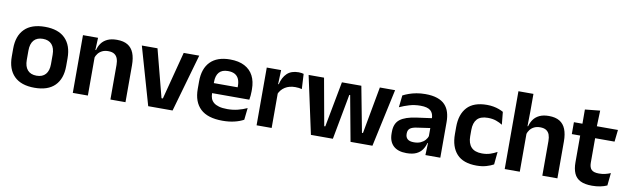

<svg xmlns="http://www.w3.org/2000/svg" viewBox="-42 -1127 5245 1606"><g transform="rotate(10 2580.0 -324.0)"><path d="M269 13.5Q155 13.5 96.2 -45Q37.5 -103.5 37.5 -211.5V-278Q37.5 -386.5 96.2 -445.2Q155 -504 269 -504Q382.5 -504 441 -445.2Q499.5 -386.5 499.5 -278V-211.5Q499.5 -103.5 441.2 -45Q383 13.5 269 13.5ZM269 -89Q319 -89 345.2 -119Q371.5 -149 371.5 -205V-284.5Q371.5 -341.5 345.2 -371.8Q319 -402 269 -402Q218.5 -402 192.2 -371.8Q166 -341.5 166 -284.5V-205Q166 -149 192.2 -119Q218.5 -89 269 -89Z M1040.5 0H912.5V-294.5Q912.5 -325.5 904.2 -348Q896 -370.5 877 -383Q858 -395.5 825 -395.5Q796 -395.5 774.2 -385Q752.5 -374.5 738.8 -356.8Q725 -339 718 -316.5L698 -386.5H722Q730 -419 748.8 -445Q767.5 -471 799.8 -486.2Q832 -501.5 880.5 -501.5Q937 -501.5 972 -480.2Q1007 -459 1023.8 -417Q1040.5 -375 1040.5 -313ZM721 0H593V-490.5H721L716 -371L721 -360.5Z M1331.5 -85H1343L1448.5 -490.5H1580.5L1440.5 0H1233.5L1093 -490.5H1226Z M1865.5 12Q1739.5 12 1678 -46Q1616.5 -104 1616.5 -214V-278Q1616.5 -387 1674 -445.5Q1731.5 -504 1841 -504Q1915 -504 1964.5 -478Q2014 -452 2038.8 -404.2Q2063.5 -356.5 2063.5 -290V-272.5Q2063.5 -254.5 2061.8 -235.8Q2060 -217 2057 -200.5H1941Q1942.5 -228 1942.8 -252.8Q1943 -277.5 1943 -297.5Q1943 -332 1932 -356.2Q1921 -380.5 1898.5 -393Q1876 -405.5 1841 -405.5Q1789.5 -405.5 1765 -377Q1740.5 -348.5 1740.5 -296V-250.5L1741 -236V-197.5Q1741 -174.5 1748.2 -155Q1755.5 -135.5 1772.5 -121.2Q1789.5 -107 1817.8 -99Q1846 -91 1888.5 -91Q1934.5 -91 1976.2 -101.2Q2018 -111.5 2055.5 -129L2044.5 -28Q2011 -9.5 1965.8 1.2Q1920.5 12 1865.5 12ZM2031 -200.5H1684.5V-285.5H2031Z M2278.5 -285 2246 -370.5H2277Q2290.5 -430 2326 -464Q2361.5 -498 2424.5 -498Q2437.5 -498 2448 -496.2Q2458.5 -494.5 2467 -492L2474 -364Q2463 -367.5 2448.5 -369.2Q2434 -371 2418 -371Q2367 -371 2331.2 -348.5Q2295.5 -326 2278.5 -285ZM2282 0H2154V-490.5H2276L2270.5 -340L2282 -335.5Z M2802 0H2615.5L2509.5 -490.5H2640.5L2712.5 -91H2721.5L2794.5 -478H2959.5L3033 -91H3041.5L3114.5 -490.5H3244L3138 0H2952L2892 -324.5L2881 -385H2873.5L2862.5 -324.5Z M3714.5 0H3588L3592.5 -120L3589 -131V-284.5L3588.5 -306.5Q3588.5 -354.5 3562.2 -377Q3536 -399.5 3476.5 -399.5Q3426 -399.5 3381.8 -386.2Q3337.5 -373 3300 -355.5L3311 -457.5Q3333 -469 3361.2 -479.2Q3389.5 -489.5 3424.5 -496Q3459.5 -502.5 3500 -502.5Q3560 -502.5 3601.5 -488.2Q3643 -474 3667.8 -447.5Q3692.5 -421 3703.5 -384.2Q3714.5 -347.5 3714.5 -303ZM3427.5 11.5Q3354.5 11.5 3316.2 -25Q3278 -61.5 3278 -129V-143Q3278 -214.5 3322 -248.8Q3366 -283 3461.5 -296L3600.5 -315L3608 -232.5L3480 -214Q3438 -208.5 3420.2 -194Q3402.5 -179.5 3402.5 -151.5V-146.5Q3402.5 -119 3419.8 -103.8Q3437 -88.5 3474 -88.5Q3507 -88.5 3530.5 -99Q3554 -109.5 3569.2 -126.8Q3584.5 -144 3591 -165.5L3609 -102H3587Q3579 -70.5 3561.2 -44.8Q3543.5 -19 3511.5 -3.8Q3479.5 11.5 3427.5 11.5Z M4023.5 12.5Q3910 12.5 3855.2 -47.5Q3800.5 -107.5 3800.5 -216V-276Q3800.5 -384 3855.5 -443.5Q3910.5 -503 4023.5 -503Q4053 -503 4078.8 -498.2Q4104.5 -493.5 4125.8 -485.5Q4147 -477.5 4163 -468.5L4173.5 -361Q4149 -376.5 4118.8 -387Q4088.5 -397.5 4049 -397.5Q3987 -397.5 3958.2 -365.8Q3929.5 -334 3929.5 -273.5V-220.5Q3929.5 -160.5 3959.2 -128Q3989 -95.5 4051 -95.5Q4090.5 -95.5 4121 -105.8Q4151.5 -116 4178 -131L4167.5 -23Q4143 -9 4106 1.8Q4069 12.5 4023.5 12.5Z M4709 0H4581V-294.5Q4581 -325.5 4572.8 -348Q4564.5 -370.5 4545.5 -383Q4526.5 -395.5 4493.5 -395.5Q4464.5 -395.5 4443 -385Q4421.5 -374.5 4407.8 -356.8Q4394 -339 4387.5 -316.5L4361.5 -386.5H4392Q4400.5 -419 4419 -445Q4437.5 -471 4469.5 -486.2Q4501.5 -501.5 4549 -501.5Q4605.5 -501.5 4640.5 -480.2Q4675.5 -459 4692.2 -417Q4709 -375 4709 -313ZM4389.5 0H4261.5V-661H4389V-510L4386.5 -357.5L4389.5 -348Z M5004.5 10.5Q4942 10.5 4904.8 -8.2Q4867.5 -27 4851 -65Q4834.5 -103 4834.5 -158.5V-444.5H4961.5V-177.5Q4961.5 -137.5 4979.8 -118.8Q4998 -100 5044 -100Q5071 -100 5096 -105.8Q5121 -111.5 5142 -121L5131 -14Q5106 -2.5 5073.8 4Q5041.5 10.5 5004.5 10.5ZM5126.5 -385.5H4763.5V-486.5H5137.5ZM4958 -477H4836L4835.5 -607L4963 -620Z"/></g></svg>

Font: Anek Kannada Medium SemiBold
Style: Regular
Weight: 600
Version: Version 1.003